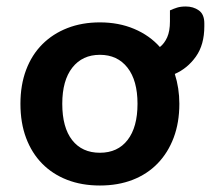

<svg xmlns="http://www.w3.org/2000/svg" viewBox="-20 -557 658 592"><path d="M533 -237Q533 -179 515.5 -132.5Q498 -86 466 -53Q434 -20 389 -2.5Q344 15 288 15Q232 15 187 -2.5Q142 -20 110 -52.5Q78 -85 60.5 -131.5Q43 -178 43 -237Q43 -295 60.5 -341.5Q78 -388 110.5 -420.5Q143 -453 188 -470.5Q233 -488 288 -488Q346 -488 393.5 -468Q441 -448 473 -412Q487 -423 495.5 -442Q504 -461 504 -491V-525Q515 -530 526 -533.5Q537 -537 553 -537Q576 -537 593 -525Q610 -513 610 -485V-476Q610 -419 584 -382.5Q558 -346 519 -329Q533 -285 533 -237ZM288 -388Q234 -388 203 -348.5Q172 -309 172 -237Q172 -164 202.5 -125Q233 -86 288 -86Q343 -86 373.5 -125.5Q404 -165 404 -237Q404 -309 373 -348.5Q342 -388 288 -388Z"/></svg>

Font: Baloo Bhai 2 SemiBold
Style: Regular
Weight: 600
Designer: Supriya Tembe, Noopur Datye and Ek Type
Foundry: Ek Type
Version: Version 1.640;PS 1.000;hotconv 16.6.51;makeotf.lib2.5.65220;